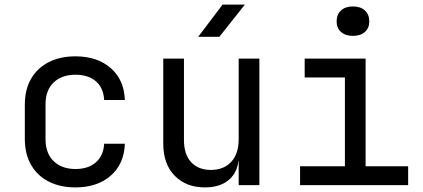

<svg xmlns="http://www.w3.org/2000/svg" viewBox="-20 -805 1840 835"><path d="M308 10Q242 10 192.5 -15Q143 -40 115.5 -87.5Q88 -135 88 -200V-350Q88 -416 115.5 -463Q143 -510 192.5 -535Q242 -560 308 -560Q403 -560 461.5 -509Q520 -458 523 -370H433Q430 -423 397 -451.5Q364 -480 308 -480Q249 -480 213.5 -446.5Q178 -413 178 -351V-200Q178 -138 213.5 -104Q249 -70 308 -70Q364 -70 397 -99Q430 -128 433 -180H523Q520 -92 461.5 -41Q403 10 308 10Z M1108 -550V0H1018V-105H999L1018 -126Q1018 -62 979 -26Q940 10 871 10Q789 10 739.5 -41Q690 -92 690 -180V-550H780V-196Q780 -133 811.5 -99.5Q843 -66 897 -66Q953 -66 985.5 -101Q1018 -136 1018 -200V-550ZM842 -645 948 -785H1045L934 -645Z M1285 0V-82H1480V-468H1305V-550H1570V-82H1755V0ZM1515 -649Q1482 -649 1463 -666Q1444 -683 1444 -712Q1444 -742 1463 -759.5Q1482 -777 1515 -777Q1548 -777 1567 -759.5Q1586 -742 1586 -712Q1586 -683 1567 -666Q1548 -649 1515 -649Z"/></svg>

Font: Atlassian Mono
Style: Regular
Weight: 400
Monospace: yes
Designer: Philipp Nurullin, Konstantin Bulenkov
Foundry: Modifications by Atlassian Pty Ltd, manufactured by JetBrains
Version: Version 2.304